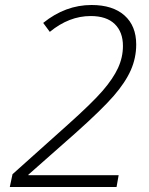

<svg xmlns="http://www.w3.org/2000/svg" viewBox="-20 -744 591 764"><path d="M469.2 -561Q469.2 -616.7 436.5 -648.4Q403.8 -680.2 340.8 -680.2Q254.9 -680.2 178.2 -617.2L151.9 -652.8Q240.2 -724.1 344.2 -724.1Q428.7 -724.1 475.3 -682.6Q522 -641.1 522 -566.9Q522 -513.7 500.5 -464.8Q479 -416 431.9 -361.8Q384.8 -307.6 279.8 -213.9L92.8 -48.8V-46.9H452.1L443.8 0H19L29.8 -50.8L249 -247.1Q346.7 -334.5 388.4 -382.8Q430.2 -431.2 449.7 -473.6Q469.2 -516.1 469.2 -561Z"/></svg>

Font: Open Sans Hebrew Light
Style: Italic
Weight: 300
Italic angle: -12°
Foundry: Ascender Corporation, Yanek Iontef
Version: Version 2.001;PS 002.001;hotconv 1.0.70;makeotf.lib2.5.58329